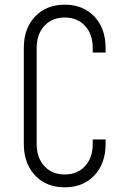

<svg xmlns="http://www.w3.org/2000/svg" viewBox="-20 -786 522 822"><path d="M432 -189V-169Q432 -86 384 -35Q336 16 257 16Q178.5 16 130.2 -35Q82 -86 82 -169V-581Q82 -664.5 130.2 -715.2Q178.5 -766 257 -766Q336 -766 384 -715.2Q432 -664.5 432 -581V-561H377V-581Q377 -639.5 344 -675.2Q311 -711 257 -711Q203 -711 170 -675.2Q137 -639.5 137 -581V-169Q137 -110.5 170 -74.8Q203 -39 257 -39Q311 -39 344 -74.8Q377 -110.5 377 -169V-189Z"/></svg>

Font: Mohave Light Light
Style: Regular
Weight: 300
Version: Version 2.003